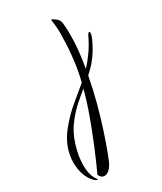

<svg xmlns="http://www.w3.org/2000/svg" viewBox="-342 -411 757 898"><g transform="rotate(-30 36.5 38.0)"><path d="M-54 417Q-72 417 -81 396Q-55 340 -28.5 276Q-2 212 22.5 145Q47 78 64 14Q36 36 7 62Q-22 88 -48 122Q-81 163 -98.5 219.5Q-116 276 -116 324Q-116 382 -92 411Q-89 414 -89 415Q-89 415 -89.5 415.5Q-90 416 -91 416Q-95 416 -100.5 413Q-106 410 -111 404Q-131 383 -140.5 353.5Q-150 324 -150 290Q-150 251 -135 211Q-120 171 -91 136Q-49 85 -8 51.5Q33 18 71 -14Q86 -73 92 -129Q97 -173 98.5 -206Q100 -239 100 -264Q100 -289 98 -307Q96 -325 94 -340Q94 -341 95 -341Q100 -341 116 -329Q132 -317 134 -298Q137 -268 137 -234Q137 -194 132.5 -150Q128 -106 120 -60Q143 -85 165.5 -116.5Q188 -148 208 -190Q214 -202 219 -202Q223 -202 223 -195Q223 -184 213.5 -163Q204 -142 191 -120Q178 -98 165 -82Q154 -67 141 -54Q128 -41 114 -28Q101 42 83 109Q65 176 46.5 232Q28 288 13.5 326.5Q-1 365 -7 377Q-19 399 -31 408Q-43 417 -54 417Z"/></g></svg>

Font: Comforter
Style: Regular
Weight: 400
Designer: Robert E. Leuschke
Foundry: Robert E. Leuschke
Version: Version 1.013; ttfautohint (v1.8.3)